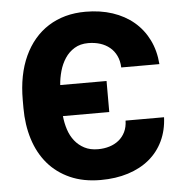

<svg xmlns="http://www.w3.org/2000/svg" viewBox="-53 -788 814 849"><g transform="rotate(-5 354.0 -363.5)"><path d="M47.2 -337V-372.2Q47.2 -484.7 84.9 -566.4Q103.7 -607.2 130.7 -639Q157.7 -670.8 192.1 -692.6Q226.6 -714.5 267.9 -725.9Q309.3 -737.2 357.2 -737.2Q422.9 -737.2 477.1 -719.3Q531.2 -701.3 571 -667.8Q610.8 -634.2 634.6 -586.3Q658.4 -538.4 663 -478H493.6Q492.5 -507.5 481.7 -530Q470.9 -552.6 452.6 -567.6Q434.3 -582.7 410 -590.4Q385.7 -598 357.2 -598Q321.7 -598 296.2 -582.4Q270.6 -566.8 254.1 -541.7Q237.6 -516.7 228.9 -485.8Q220.2 -454.9 218 -424H423.7V-286.2H218Q220.9 -255.3 230.3 -226.4Q239.7 -197.4 257.1 -175.4Q274.5 -153.4 299.9 -140.1Q325.3 -126.8 360.1 -126.8Q387.4 -126.8 411 -134.1Q434.7 -141.3 452.6 -155.9Q470.5 -170.5 481 -191.9Q491.5 -213.4 492.2 -242.2H663Q660.5 -183.6 638.1 -136.9Q615.8 -90.2 576.3 -57.5Q536.9 -24.9 482.1 -7.5Q427.2 9.9 360.1 9.9Q283.4 9.9 224.8 -16.2Q166.2 -42.3 126.8 -88.4Q87.4 -134.6 67.3 -198.3Q47.2 -262.1 47.2 -337Z"/></g></svg>

Font: Inter P Extra Bold
Style: Regular
Weight: 800
Designer: Rasmus Andersson
Foundry: rsms
Version: Version 3.018;git-588b23468